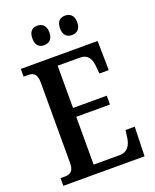

<svg xmlns="http://www.w3.org/2000/svg" viewBox="-165 -1008 889 1102"><g transform="rotate(-20 279.0 -457.5)"><path d="M371 -796C397 -796 423 -811 423 -855C423 -900 397 -915 371 -915C342 -915 318 -900 318 -855C318 -811 342 -796 371 -796ZM200 -796C227 -796 253 -811 253 -855C253 -900 227 -915 200 -915C172 -915 149 -900 149 -855C149 -811 172 -796 200 -796ZM27 0H523L528 -179H472L466 -135C460 -91 440 -55 391 -55H232V-347H438V-401H232V-659H368C417 -659 434 -626 438 -579L442 -535H499L496 -714H27V-667H52C82 -667 108 -659 108 -601V-108C108 -60 86 -47 53 -47H27Z"/></g></svg>

Font: Noto Serif Devanagari Condensed SemiBold
Style: Regular
Weight: 600
Width: 3
Designer: Universal Thirst, Indian Type Foundry and the Monotype Design Team
Foundry: Monotype Imaging Inc.
Version: Version 2.004